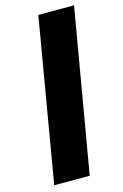

<svg xmlns="http://www.w3.org/2000/svg" viewBox="-120 -834 569 888"><g transform="rotate(-15 164.5 -390.0)"><path d="M158 -780 25 0H195L329 -780Z"/></g></svg>

Font: Jost ExtraBold
Style: Italic
Weight: 800
Italic angle: -5°
Version: Version 3.710